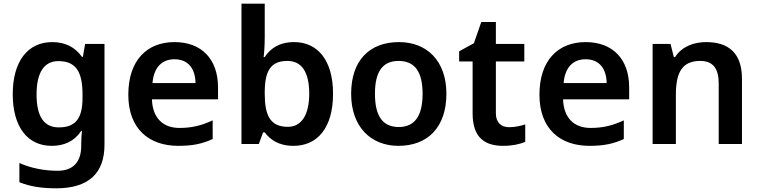

<svg xmlns="http://www.w3.org/2000/svg" viewBox="-20 -780 4116 1040"><path d="M263 -552C129 -552 49 -446 49 -270C49 -94 128 10 260 10C328 10 383 -15 420 -71H424C422 -55 420 -24 420 -4V10C420 98 375 145 293 145C217 145 146 130 85 103V207C144 231 208 240 285 240C459 240 546 159 546 4V-542H441L429 -472H424C386 -526 331 -552 263 -552ZM296 -449C387 -449 427 -397 427 -269V-250C427 -134 386 -90 298 -90C217 -90 178 -151 178 -268C178 -387 219 -449 296 -449Z M925 -552C775 -552 675 -452 675 -267C675 -82 787 10 946 10C1026 10 1078 -2 1132 -27V-128C1073 -101 1022 -87 952 -87C860 -87 806 -144 803 -242H1161V-306C1161 -461 1071 -552 925 -552ZM925 -459C1002 -459 1038 -405 1039 -330H806C813 -415 857 -459 925 -459Z M1414 -580V-760H1288V0H1382L1405 -63H1414C1443 -24 1489 10 1570 10C1698 10 1784 -86 1784 -272C1784 -456 1699 -552 1573 -552C1492 -552 1443 -516 1414 -471H1408C1411 -493 1414 -537 1414 -580ZM1537 -450C1613 -450 1655 -391 1655 -273C1655 -157 1613 -93 1539 -93C1443 -93 1414 -156 1414 -272V-283C1415 -396 1446 -450 1537 -450Z M2398 -272C2398 -452 2291 -552 2141 -552C1981 -552 1882 -452 1882 -272C1882 -92 1990 10 2138 10C2298 10 2398 -92 2398 -272ZM2011 -272C2011 -387 2049 -450 2139 -450C2230 -450 2269 -387 2269 -272C2269 -157 2230 -92 2140 -92C2049 -92 2011 -157 2011 -272Z M2738 -91C2696 -91 2666 -115 2666 -166V-447H2820V-542H2666V-661H2587L2547 -546L2467 -502V-447H2540V-165C2540 -28 2613 10 2706 10C2753 10 2798 1 2825 -12V-106C2800 -98 2769 -91 2738 -91Z M3152 -552C3002 -552 2902 -452 2902 -267C2902 -82 3014 10 3173 10C3253 10 3305 -2 3359 -27V-128C3300 -101 3249 -87 3179 -87C3087 -87 3033 -144 3030 -242H3388V-306C3388 -461 3298 -552 3152 -552ZM3152 -459C3229 -459 3265 -405 3266 -330H3033C3040 -415 3084 -459 3152 -459Z M3805 -552C3737 -552 3672 -527 3637 -471H3630L3612 -542H3515V0H3641V-265C3641 -384 3672 -450 3773 -450C3842 -450 3873 -409 3873 -328V0H3999V-353C3999 -493 3926 -552 3805 -552Z"/></svg>

Font: Noto Sans Telugu SemiBold
Style: Regular
Weight: 600
Designer: Jelle Bosma - Monotype Design Team
Foundry: Monotype Imaging Inc.
Version: Version 2.005